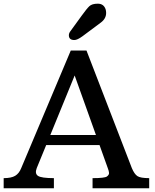

<svg xmlns="http://www.w3.org/2000/svg" viewBox="-20 -1001 822 1021"><path d="M0 0ZM-0.5 -53.7Q40 -53.7 60.8 -66.2Q81.5 -78.6 92.8 -106.9L356.4 -732.4H439.9L681.2 -106.9Q694.3 -75.7 710.4 -64.7Q726.6 -53.7 773.4 -53.7V0H472.2V-53.7Q536.6 -53.7 548.6 -62.5Q560.5 -71.3 559.8 -81.5Q559.1 -91.8 553.2 -106.9L509.3 -229.5H225.6L175.3 -106.9Q164.1 -77.6 182.1 -65.7Q200.2 -53.7 266.6 -53.7V0H-0.5ZM490.2 -283.2 377 -599.6 247.6 -283.2ZM418.5 -808.1Q391.1 -788.1 375.5 -788.1Q346.2 -788.1 346.2 -813.5Q346.2 -824.7 355 -835.9L415 -918.5Q440.9 -954.6 455.1 -968Q469.2 -981.4 500.2 -981.4Q531.2 -981.4 541.5 -952.1Q544.4 -943.4 544.4 -932.1Q544.4 -901.9 516.1 -880.9Z"/></svg>

Font: Arbutus Slab
Style: Regular
Weight: 400
Version: Version 1.002; ttfautohint (v0.92) -l 10 -r 16 -G 200 -x 7 -